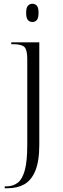

<svg xmlns="http://www.w3.org/2000/svg" viewBox="-20 -761 333 1021"><path d="M152 -644Q138 -644 128.5 -654.5Q119 -665 119 -693Q119 -720 128.5 -730.5Q138 -741 152 -741Q167 -741 176 -730.5Q185 -720 185 -693Q185 -665 176 -654.5Q167 -644 152 -644ZM5 240V230H14Q49 230 74 211Q99 192 112 144Q125 96 125 9V-448Q125 -496 110 -511Q95 -526 50 -526H40V-536H189V8Q189 97 167.5 148Q146 199 108.5 219.5Q71 240 21 240Z"/></svg>

Font: Noto Serif Display Light
Style: Regular
Weight: 300
Designer: Monotype Design Team
Foundry: Monotype Imaging Inc.
Version: Version 2.009